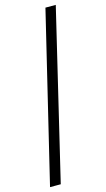

<svg xmlns="http://www.w3.org/2000/svg" viewBox="-134 -804 534 969"><g transform="rotate(-15 133.0 -319.5)"><path d="M0 121H56L266 -760H212Z"/></g></svg>

Font: Noto Serif Ethiopic SemiCondensed
Style: Regular
Weight: 400
Width: 4
Designer: Monotype Design Team
Foundry: Monotype Imaging Inc.
Version: Version 2.102